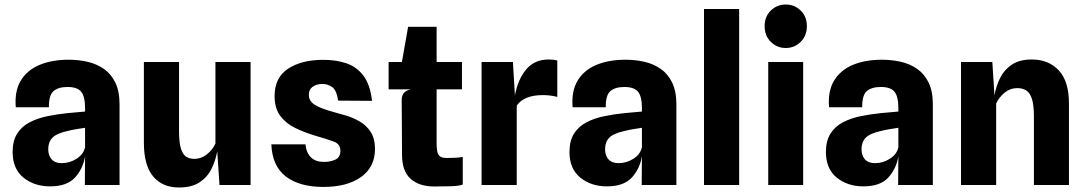

<svg xmlns="http://www.w3.org/2000/svg" viewBox="-20 -821 4824 852"><path d="M202 6Q132 6 84 -33Q36 -72 36 -146.5Q36 -196 56.2 -228Q76.5 -260 111.5 -278.2Q146.5 -296.5 190.5 -305.5Q235 -314.5 281.8 -319.2Q328.5 -324 357.5 -326V-341Q357.5 -393 340.2 -414Q323 -435 280 -435Q239 -435 217.8 -417Q196.5 -399 197 -345H50Q44 -417 72.5 -463.8Q101 -510.5 156 -533.2Q211 -556 285 -556Q328 -556 368.5 -546.8Q409 -537.5 441 -515.2Q473 -493 491.8 -454.5Q510.5 -416 510.5 -357V0H356.5L357.5 -127.5Q348.5 -72.5 312.8 -33.2Q277 6 202 6ZM253.5 -97Q290 -97 320.8 -117.2Q351.5 -137.5 357.5 -168V-254Q337.5 -251 317 -247.5Q296.5 -244 281 -240Q231 -229 212.5 -209.8Q194 -190.5 194 -159.5Q194 -130.5 209.2 -113.8Q224.5 -97 253.5 -97Z M774.5 11Q700.5 11 659.5 -38.2Q618.5 -87.5 618.5 -187V-546H774.5V-239Q774.5 -188.5 782.8 -162Q791 -135.5 806 -125.8Q821 -116 842 -116Q873 -116 898.2 -136.2Q923.5 -156.5 936 -184V-546H1092V0H954L944 -150Q936.5 -108 918.2 -71.2Q900 -34.5 865.2 -11.8Q830.5 11 774.5 11Z M1415 8.5Q1309 8.5 1248.5 -37.8Q1188 -84 1184 -180.5H1335.5Q1344 -102.5 1418.5 -102.5Q1445 -102.5 1467.8 -112.5Q1490.5 -122.5 1490.5 -151.5Q1490.5 -182.5 1460.2 -193.2Q1430 -204 1377 -219.5Q1330 -233.5 1289.2 -253.5Q1248.5 -273.5 1223.5 -307Q1198.5 -340.5 1198.5 -395Q1198.5 -476.5 1258.2 -516Q1318 -555.5 1415 -555.5Q1472 -555.5 1517.5 -540Q1563 -524.5 1592.8 -485Q1622.5 -445.5 1631 -373.5L1480.5 -374.5Q1473.5 -422 1453.2 -435.2Q1433 -448.5 1411 -448.5Q1385 -448.5 1367.8 -436.2Q1350.5 -424 1350.5 -400.5Q1350.5 -372 1377.5 -355.5Q1404.5 -339 1461.5 -323.5Q1486.5 -317 1517.8 -307.5Q1549 -298 1577.8 -281Q1606.5 -264 1625.2 -235Q1644 -206 1644 -160Q1644 -80 1582.5 -35.8Q1521 8.5 1415 8.5Z M1907 6.5Q1839.5 6.5 1801.8 -27.8Q1764 -62 1764 -134L1762.5 -378Q1762.5 -416.5 1803.5 -424.5H1704.5V-546H1763.5L1791 -702H1917.5V-546H2030V-424.5H1917.5V-182Q1917.5 -147 1926.2 -133.5Q1935 -120 1960 -120Q1985 -120 2001.8 -121Q2018.5 -122 2033.5 -124.5V-2Q2015.5 4.5 1979.8 5.5Q1944 6.5 1907 6.5Z M2117 0V-546H2256L2265 -398Q2278.5 -470 2315.5 -513.5Q2352.5 -557 2414.5 -557Q2436.5 -557 2453 -552.5V-391Q2436 -395.5 2420.2 -397.2Q2404.5 -399 2389 -399Q2305.5 -399 2273 -352.5V0Z M2673 6Q2603 6 2555 -33Q2507 -72 2507 -146.5Q2507 -196 2527.2 -228Q2547.5 -260 2582.5 -278.2Q2617.5 -296.5 2661.5 -305.5Q2706 -314.5 2752.8 -319.2Q2799.5 -324 2828.5 -326V-341Q2828.5 -393 2811.2 -414Q2794 -435 2751 -435Q2710 -435 2688.8 -417Q2667.5 -399 2668 -345H2521Q2515 -417 2543.5 -463.8Q2572 -510.5 2627 -533.2Q2682 -556 2756 -556Q2799 -556 2839.5 -546.8Q2880 -537.5 2912 -515.2Q2944 -493 2962.8 -454.5Q2981.5 -416 2981.5 -357V0H2827.5L2828.5 -127.5Q2819.5 -72.5 2783.8 -33.2Q2748 6 2673 6ZM2724.5 -97Q2761 -97 2791.8 -117.2Q2822.5 -137.5 2828.5 -168V-254Q2808.5 -251 2788 -247.5Q2767.5 -244 2752 -240Q2702 -229 2683.5 -209.8Q2665 -190.5 2665 -159.5Q2665 -130.5 2680.2 -113.8Q2695.5 -97 2724.5 -97Z M3104 0V-781H3260V0Z M3467 -608Q3428 -608 3400.5 -635.2Q3373 -662.5 3373 -705Q3373 -747.5 3400.5 -774.2Q3428 -801 3467 -801Q3505.5 -801 3533 -774.2Q3560.5 -747.5 3560.5 -705Q3560.5 -662.5 3533 -635.2Q3505.5 -608 3467 -608ZM3389 0V-546H3544V0Z M3811 6Q3741 6 3693 -33Q3645 -72 3645 -146.5Q3645 -196 3665.2 -228Q3685.5 -260 3720.5 -278.2Q3755.5 -296.5 3799.5 -305.5Q3844 -314.5 3890.8 -319.2Q3937.5 -324 3966.5 -326V-341Q3966.5 -393 3949.2 -414Q3932 -435 3889 -435Q3848 -435 3826.8 -417Q3805.5 -399 3806 -345H3659Q3653 -417 3681.5 -463.8Q3710 -510.5 3765 -533.2Q3820 -556 3894 -556Q3937 -556 3977.5 -546.8Q4018 -537.5 4050 -515.2Q4082 -493 4100.8 -454.5Q4119.5 -416 4119.5 -357V0H3965.5L3966.5 -127.5Q3957.5 -72.5 3921.8 -33.2Q3886 6 3811 6ZM3862.5 -97Q3899 -97 3929.8 -117.2Q3960.5 -137.5 3966.5 -168V-254Q3946.5 -251 3926 -247.5Q3905.5 -244 3890 -240Q3840 -229 3821.5 -209.8Q3803 -190.5 3803 -159.5Q3803 -130.5 3818.2 -113.8Q3833.5 -97 3862.5 -97Z M4244.5 0V-546H4383.5L4393 -397Q4400 -439 4418.2 -475.5Q4436.5 -512 4470.5 -534.5Q4504.5 -557 4558.5 -557Q4633 -557 4678.2 -508.8Q4723.5 -460.5 4723.5 -361.5V0H4568V-303.5Q4568 -355.5 4559 -382.8Q4550 -410 4533.5 -420Q4517 -430 4494.5 -430Q4462.5 -430 4438 -409.8Q4413.5 -389.5 4400.5 -362V0Z"/></svg>

Font: Spline Sans
Style: Bold
Weight: 700
Designer: Eben Sorkin, Mirko Velimirovic
Foundry: Sorkin Type
Version: Version 1.000; ttfautohint (v1.8.3)